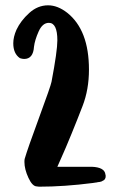

<svg xmlns="http://www.w3.org/2000/svg" viewBox="-20 -774 447 723"><path d="M55 -555Q30 -572 30 -611Q30 -635 42 -662Q58 -696 90 -725Q122 -754 161 -754Q197 -754 233 -726Q315 -661 315 -512Q315 -437 291 -375Q273 -328 249.5 -270.5Q226 -213 211 -180L196 -146H326Q374 -144 377 -117Q377 -116 377.5 -114.5Q378 -113 378 -112Q378 -108 377.5 -105.5Q377 -103 375.5 -100.5Q374 -98 372.5 -96.5Q371 -95 368 -94L363 -91Q361 -90 356 -89L348 -88Q346 -87 339.5 -86.5Q333 -86 330 -85Q222 -71 127 -71Q126 -71 123 -71.5Q120 -72 119 -72Q102 -72 87 -104.5Q72 -137 72 -164Q72 -173 73 -176Q84 -214 127.5 -332Q171 -450 174 -466Q196 -582 196 -622Q196 -688 164 -688Q140 -688 125.5 -655.5Q111 -623 108 -598Q105 -552 71 -552Q64 -552 55 -555Z"/></svg>

Font: KleponIjo
Style: Ijo
Weight: 400
Designer: Aprian Dwi Nur Sembada & Aurellia CItra
Version: Version 001.000